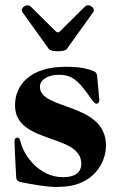

<svg xmlns="http://www.w3.org/2000/svg" viewBox="-20 -701 454 735"><path d="M319.6 -435.4C291.9 -443.2 267 -445.3 229.4 -445.3C101.6 -445.3 35.5 -380 37.6 -294C41.5 -148.4 291.2 -190.3 291.2 -73.9C291.2 -38.4 263.5 -22.7 221.6 -22.7C131.4 -22.7 71.7 -103 58.2 -159.8C56.1 -169 52.6 -174 46.2 -174C38.4 -174 35.5 -167.6 35.5 -159.8C35.5 -148.4 39.1 -72.4 41.9 -23.4C42.6 -9.9 50.4 -5.7 58.2 -4.3C170.5 19.2 204.5 14.2 207.4 14.2C332.4 14.2 385.7 -73.9 385.7 -143.5C385.7 -310.4 132.8 -277.7 132.8 -368.6C132.8 -394.2 160.5 -414.8 206 -414.8C253.6 -414.8 279.1 -392 312.5 -345.9C335.2 -314.6 341.6 -304 350.1 -304C354.4 -304 360.1 -307.2 360.1 -318.2C360.1 -325.3 354.4 -381.4 351.6 -411.9C350.1 -425.4 339.5 -429.7 319.6 -435.4ZM66.1 -654.1 166.9 -513.5C175.1 -501.8 227.6 -501.8 235.8 -513.5L336.6 -654.1C347.7 -669.4 320.3 -690.7 304.7 -675.4L209.9 -581.3C203.8 -575.6 199.6 -575.6 193.5 -581L98 -675.4C82.4 -690.7 55 -669.4 66.1 -654.1Z"/></svg>

Font: Margiela Serif
Style: Bold
Weight: 700
Designer: Andreas Faust, Stefan Endress
Version: Version 1.002;FEAKit 1.0